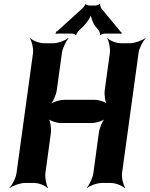

<svg xmlns="http://www.w3.org/2000/svg" viewBox="-20 -931 761 977"><path d="M601 -50 685 -661C688 -685 707 -722 721 -735L719 -737C704 -725 665 -711 641 -711H595C571 -711 537 -725 528 -737L526 -735C534 -722 542 -685 539 -661L513 -473C510 -449 515 -409 526 -397L529 -399C519 -412 483 -423 463 -423H305C285 -423 247 -412 233 -399L234 -397C249 -409 266 -449 269 -473L295 -661C298 -685 316 -722 328 -735L326 -737C313 -725 275 -711 251 -711H204C180 -711 145 -725 134 -737L132 -735C142 -722 151 -685 148 -661L64 -50C61 -26 42 11 28 24L29 26C44 14 83 0 107 0H154C178 0 212 14 221 26L224 24C216 11 208 -26 211 -50L239 -255C242 -279 236 -319 225 -331L223 -329C233 -316 269 -305 289 -305H447C467 -305 505 -316 519 -329L517 -331C502 -319 486 -279 483 -255L455 -50C452 -26 434 11 422 24L423 26C436 14 474 0 498 0H544C568 0 603 14 614 26L617 24C607 11 598 -26 601 -50ZM595 -768 495 -889C493 -893 488 -906 490 -909L487 -911C484 -907 472 -903 468 -903H432C428 -903 417 -907 415 -910L413 -909C414 -906 404 -893 401 -890L270 -771C269 -770 266 -770 265 -770L264 -767C264 -766 266 -765 266 -764C266 -762 263 -760 262 -759L264 -757C265 -758 267 -760 269 -760H348C352 -760 363 -756 365 -753L369 -754C367 -757 376 -770 379 -773L406 -799C421 -814 444 -847 446 -863H442C440 -847 453 -813 464 -799L484 -774C486 -770 491 -757 489 -754L492 -752C494 -756 507 -760 511 -760H593C594 -760 595 -758 596 -757L599 -760C598 -761 597 -762 597 -763C597 -764 598 -764 599 -765L597 -768Z"/></svg>

Font: Asimov
Style: EdgeNarIt
Weight: 500
Designer: Google
Version: Version 2.000980: 2014